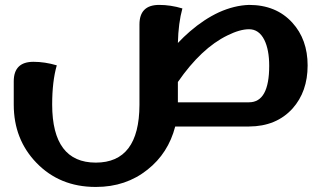

<svg xmlns="http://www.w3.org/2000/svg" viewBox="-20 -508 1258 771"><path d="M980 -97.2Q1061 -97.2 1061 -243.7Q1061 -308.1 1041.5 -347.7Q1020 -390.6 980 -390.6Q943.4 -390.6 893.1 -365.7Q788.1 -314.5 694.3 -178.7V-97.2ZM1153.8 -417Q1215.3 -349.6 1215.3 -245.1Q1215.3 -140.1 1154.8 -72.3Q1089.8 -0.5 980 0H683.6Q655.8 107.4 572.3 173.3Q485.4 242.7 365.7 242.7H363.8Q219.7 242.7 126 145.5Q35.2 51.3 35.2 -87.9V-181.2Q35.2 -259.8 114.3 -259.8Q160.2 -259.8 208 -245.6Q189.5 -181.2 189.5 -88.4V-87.9Q189.9 145 364.7 145Q539.1 145 540 -86.4V-409.7Q540 -488.3 619.1 -488.3Q665.5 -488.3 712.4 -474.1Q696.3 -416 694.3 -335.4Q718.3 -360.8 742.7 -381.8Q799.3 -430.7 858.9 -458.5Q920.4 -486.3 980 -488.3Q1088.9 -488.3 1153.8 -417Z"/></svg>

Font: Sukar
Style: black
Weight: 900
Designer: Dario Muhafara - Ghiath Alsory
Foundry: Dario Muhafara - Ghiath Alsory
Version: Version 1.00 March 27, 2016, initial release